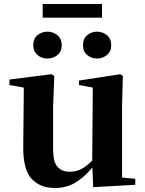

<svg xmlns="http://www.w3.org/2000/svg" viewBox="-20 -921 725 958"><path d="M217 -629Q188 -629 167 -646.5Q146 -664 146 -695Q146 -728 167 -745.5Q188 -763 217 -763Q245 -763 266.5 -745.5Q288 -728 288 -695Q288 -664 266.5 -646.5Q245 -629 217 -629ZM464 -629Q436 -629 415 -646.5Q394 -664 394 -695Q394 -728 415 -745.5Q436 -763 464 -763Q492 -763 513.5 -745.5Q535 -728 535 -695Q535 -664 513.5 -646.5Q492 -629 464 -629ZM193 -833V-901H489V-833ZM254 17Q180 17 137.5 -29Q95 -75 96 -188L99 -501L130 -478L27 -497V-524L238 -551L251 -541L245 -391V-176Q245 -113 267 -88.5Q289 -64 328 -64Q370 -64 406.5 -90.5Q443 -117 471 -157L507 -103H454Q417 -51 367.5 -17Q318 17 254 17ZM445 13 440 -108V-111L443 -484L374 -497V-519L582 -551L593 -541L589 -391V-35L655 -29V1Z"/></svg>

Font: Noto Serif JP ExtraBold
Style: Regular
Weight: 800
Designer: Ryoko NISHIZUKA 西塚涼子 (kana & ideographs); Frank Grießhammer (Latin, Greek & Cyrillic); Wenlong ZHANG 张文龙 (bopomofo); San
Foundry: Adobe
Version: Version 2.003-H1;hotconv 1.1.1;makeotfexe 2.6.0